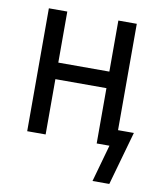

<svg xmlns="http://www.w3.org/2000/svg" viewBox="-78 -582 659 800"><g transform="rotate(10 251.5 -181.5)"><path d="M368 157 412 0H358V-234H142V0H64V-520H142V-304H358V-520H436V-70H503L439 157Z"/></g></svg>

Font: Iosevka Custom
Style: Regular
Weight: 400
Monospace: yes
Designer: Belleve Invis
Foundry: Belleve Invis
Version: Version 32.5.0; ttfautohint (v1.8.4)